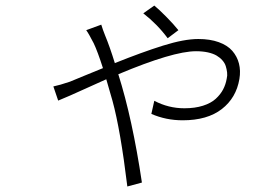

<svg xmlns="http://www.w3.org/2000/svg" viewBox="-20 -611 996 693"><path d="M623.9 -502.1 585.2 -473Q548.3 -523.1 497.2 -562.9L536.9 -590.9Q554.3 -576.7 580.4 -550.2Q606.5 -523.8 623.9 -502.1ZM291.2 -502.1 345.5 -522Q351.2 -503.2 359 -484Q376.4 -442.1 394.5 -383.2Q492.5 -422.6 568.5 -446.4Q644.5 -470.2 695.7 -470.2Q738.3 -470.2 769.7 -458.8Q801.1 -447.4 818.5 -427.4Q835.9 -407.3 842.5 -381.6Q849.1 -355.8 844.1 -326Q832.7 -257.8 780.5 -217.3Q728.3 -176.8 639.2 -176.8Q579.2 -176.8 526.3 -199.9L536.9 -247.2Q588.1 -220.2 645.6 -220.2Q683.6 -220.2 712.5 -229.4Q741.5 -238.6 758.7 -254.4Q775.9 -270.2 785.3 -288.2Q794.7 -306.1 798.3 -327.1Q801.1 -338.1 799.7 -349.6Q798.3 -361.2 794.9 -372.2Q791.5 -383.2 782.8 -393.1Q774.1 -403.1 761.9 -410.3Q749.6 -417.6 730.5 -421.9Q711.3 -426.1 687.5 -426.1Q604.8 -426.1 407 -343Q457.7 -183.2 492.2 47.9L439.6 62.1Q414.8 -142 386 -247.2Q383.2 -258.2 375.2 -284.6Q367.2 -311.1 363.6 -324.9Q336.6 -312.9 297.9 -295.3Q259.2 -277.7 233.1 -266.2Q207 -254.6 190 -247.9L172.6 -299Q195.3 -303.6 232.2 -316.1Q245.4 -321.4 285.5 -338.1Q325.6 -354.8 351.6 -365.1Q332.4 -425.1 318.2 -454.9Q299.7 -490.8 291.2 -502.1Z"/></svg>

Font: Karasuma Gothic
Style: Light Italic
Weight: 300
Italic angle: 9.39998°
Designer: Rasmus Andersson / Ryoko Nishizuka
Foundry: rsms
Version: Version 1.00